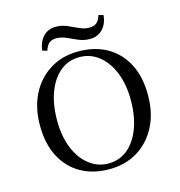

<svg xmlns="http://www.w3.org/2000/svg" viewBox="-109 -825 878 935"><g transform="rotate(-15 330.0 -358.0)"><path d="M329.8 11.3Q246.8 11.3 185.5 -23.8Q124.2 -58.9 90.3 -124.6Q56.5 -190.3 56.5 -281.5Q56.5 -371.8 91.1 -439.1Q125.8 -506.5 187.5 -544.4Q249.2 -582.3 329.8 -582.3Q412.9 -582.3 474.2 -547.2Q535.5 -512.1 569.4 -446.8Q603.2 -381.5 603.2 -289.5Q603.2 -199.2 568.5 -131.9Q533.9 -64.5 472.2 -26.6Q410.5 11.3 329.8 11.3ZM331.5 -16.9Q387.9 -16.9 429 -50.8Q470.2 -84.7 493.1 -145.6Q516.1 -206.5 516.1 -287.1Q516.1 -368.5 491.1 -428.6Q466.1 -488.7 423.8 -521.4Q381.5 -554 328.2 -554Q271.8 -554 230.6 -520.2Q189.5 -486.3 166.5 -425.4Q143.5 -364.5 143.5 -283.9Q143.5 -202.4 168.5 -142.3Q193.5 -82.3 236.3 -49.6Q279 -16.9 331.5 -16.9ZM401.6 -625.8Q371.8 -625.8 345.2 -637.1Q318.5 -648.4 293.5 -660.1Q268.5 -671.8 241.9 -671.8Q219.4 -671.8 206 -660.1Q192.7 -648.4 185.5 -624.2L161.3 -631.5Q166.9 -675 191.5 -700.8Q216.1 -726.6 254.8 -726.6Q285.5 -726.6 311.7 -714.9Q337.9 -703.2 363.3 -691.5Q388.7 -679.8 413.7 -679.8Q437.1 -679.8 450.8 -691.9Q464.5 -704 471 -728.2L495.2 -721Q490.3 -676.6 465.3 -651.2Q440.3 -625.8 401.6 -625.8Z"/></g></svg>

Font: Playfair
Style: Regular
Weight: 400
Designer: Claus Eggers Sørensen
Foundry: Claus Eggers Sørensen
Version: Version 2.001;gftools[0.9.30]